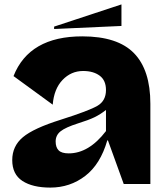

<svg xmlns="http://www.w3.org/2000/svg" viewBox="-20 -830 748 866"><path d="M224.1 -699.2V-710L527.8 -810.1V-712.9ZM253.9 -290Q381.8 -330.6 419.9 -353Q458 -375.5 458 -423.8Q458 -467.8 429.4 -488.8Q400.9 -509.8 355 -509.8Q300.8 -509.8 262.2 -469.5Q223.6 -429.2 217.8 -357.9L41 -486.8Q111.8 -666 351.1 -666Q510.3 -666 584.2 -590.3Q658.2 -514.6 658.2 -361.8V0H538.1L466.8 -196.8H463.9Q433.1 -89.4 364.5 -36.6Q295.9 16.1 207 16.1Q127 16.1 81.1 -13.9Q35.2 -43.9 35.2 -107.9Q35.2 -170.9 83.3 -211.2Q131.3 -251.5 253.9 -290ZM231 -191.9Q231 -165.5 244.4 -151.9Q257.8 -138.2 290 -138.2Q380.9 -138.2 458 -238.8V-334Q432.6 -314 405.8 -301Q378.9 -288.1 333 -273.9Q274.9 -255.4 252.9 -237.5Q231 -219.7 231 -191.9Z"/></svg>

Font: Mayenne Sans Regular
Style: Regular
Weight: 600
Width: 6
Designer: Jérémy Landes — Studio Triple
Foundry: Jérémy Landes — Studio Triple
Version: Version 1.001;hotconv 1.0.109;makeotfexe 2.5.65596